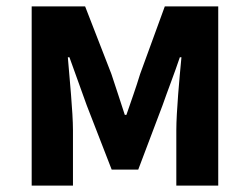

<svg xmlns="http://www.w3.org/2000/svg" viewBox="-20 -580 780 600"><path d="M79 0H208V-173C208 -230 197 -339 192 -401H197C213 -355 235 -297 251 -251L329 -50H412L488 -251C504 -297 526 -353 542 -401H547C541 -339 531 -230 531 -173V0H662V-560H495L418 -349C404 -303 389 -262 375 -221H370C357 -262 343 -303 328 -349L246 -560H79Z"/></svg>

Font: Noto Sans Mono CJK JP Bold
Style: Regular
Weight: 700
Designer: Ryoko NISHIZUKA (kana & ideographs); Paul D. Hunt (Latin, Greek & Cyrillic); Wenlong ZHANG (bopomofo); Sandoll Communica
Foundry: Adobe Systems Incorporated
Version: Version 1.004;PS 1.004;hotconv 1.0.82;makeotf.lib2.5.63406